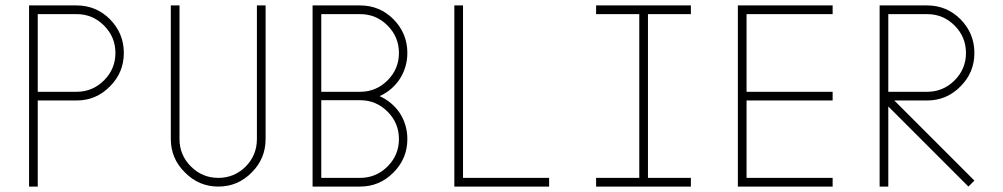

<svg xmlns="http://www.w3.org/2000/svg" viewBox="-20 -687 3694 707"><path d="M262 -667Q334 -667 385 -616Q436 -564 436 -492Q436 -420 385 -369Q334 -317 262 -317H119V0H87V-667ZM262 -349Q321 -349 363 -391Q405 -433 405 -492Q405 -551 363 -593Q321 -635 262 -635H119V-349Z M958 -667V-175Q958 -103 907 -52Q856 0 784 0Q712 0 661 -52Q609 -103 609 -175V-667H641V-175Q641 -116 683 -74Q725 -32 784 -32Q843 -32 885 -74Q926 -116 926 -175V-667Z M1452 -271Q1480 -227 1480 -175Q1480 -103 1429 -52Q1378 0 1306 0H1131V-667H1306Q1378 -667 1429 -616Q1480 -564 1480 -492Q1480 -440 1452 -396Q1424 -354 1378 -333Q1424 -312 1452 -271ZM1163 -349H1306Q1365 -349 1407 -391Q1449 -433 1449 -492Q1449 -551 1407 -593Q1365 -635 1306 -635H1163ZM1306 -32Q1365 -32 1407 -74Q1449 -116 1449 -175Q1449 -234 1407 -276Q1365 -318 1306 -318H1163V-32Z M1653 0V-667H1685V-32H2002V0Z M2366 -635V-32H2524V0H2175V-32H2334V-635H2175V-667H2524V-635Z M2729 -635V-349H3046V-317H2729V-32H3046V0H2697V-667H3046V-635Z M3568 -22 3546 0 3251 -295V0H3219V-667H3394Q3466 -667 3517 -616Q3568 -564 3568 -492Q3568 -420 3517 -369Q3466 -317 3394 -317H3273ZM3251 -349H3394Q3453 -349 3495 -391Q3537 -433 3537 -492Q3537 -551 3495 -593Q3453 -635 3394 -635H3251Z"/></svg>

Font: Zector
Style: Regular
Weight: 400
Designer: GGBot
Version: 0.72